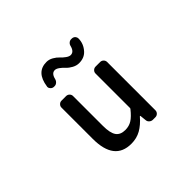

<svg xmlns="http://www.w3.org/2000/svg" viewBox="-175 -1077 1351 1351"><g transform="rotate(-45 500.0 -402.0)"><path d="M438.5 12.7Q270.5 12.7 270.5 -204.1V-515.6Q270.5 -529.3 280.8 -539.6Q291 -549.8 304.7 -549.8H350.6Q365.2 -549.8 375.5 -539.6Q385.7 -529.3 385.7 -515.6V-217.8Q385.7 -147.5 407.2 -116.7Q428.7 -85.9 477.5 -85.9Q514.6 -85.9 543.5 -104Q572.3 -122.1 606.4 -165Q609.4 -168 609.4 -172.9V-515.6Q609.4 -529.3 619.6 -539.6Q629.9 -549.8 644.5 -549.8H689.5Q704.1 -549.8 714.4 -539.6Q724.6 -529.3 724.6 -515.6V-35.2Q724.6 -20.5 714.4 -10.3Q704.1 0 689.5 0H665Q650.4 0 639.2 -9.8Q627.9 -19.5 627 -34.2L622.1 -81.1Q621.1 -83 619.6 -83Q618.2 -83 617.2 -82Q577.1 -35.2 534.7 -11.2Q492.2 12.7 438.5 12.7ZM580.1 -648.4Q554.7 -648.4 530.3 -661.6Q505.9 -674.8 490.7 -691.4Q475.6 -708 457 -721.7Q438.5 -735.4 423.8 -735.4Q391.6 -735.4 380.9 -688.5Q377 -673.8 365.7 -664.6Q354.5 -655.3 340.8 -656.2H335Q320.3 -657.2 310.5 -668.9Q302.7 -677.7 302.7 -688.5Q302.7 -691.4 303.7 -693.4Q321.3 -817.4 422.9 -817.4Q448.2 -817.4 472.2 -803.7Q496.1 -790 511.2 -773.4Q526.4 -756.8 544.9 -743.7Q563.5 -730.5 578.1 -730.5Q610.4 -730.5 622.1 -775.4Q625 -790 636.2 -799.3Q647.5 -808.6 661.1 -807.6H667Q681.6 -806.6 691.4 -795.9Q699.2 -786.1 699.2 -775.4Q699.2 -721.7 661.1 -680.7Q630.9 -648.4 580.1 -648.4Z"/></g></svg>

Font: Gen Jyuu Gothic L Monospace Medium
Style: Regular
Weight: 500
Designer: [Source Han Sans]
Ryoko NISHIZUKA  (kana & ideographs); Paul D. Hunt (Latin, Greek & Cyrillic); Wenlong ZHANG  (bopomofo
Version: Version 1.002.20150607